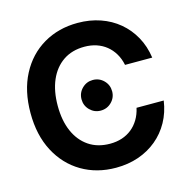

<svg xmlns="http://www.w3.org/2000/svg" viewBox="-109 -845 945 962"><g transform="rotate(-15 363.0 -363.5)"><path d="M377 11.7Q277.3 11.7 199.5 -34.2Q121.6 -80.1 77.1 -164.6Q32.7 -249 32.7 -363.3Q32.7 -478.5 76.9 -563Q121.1 -647.5 199.2 -693.4Q277.3 -739.3 377 -739.3Q439.9 -739.3 493.9 -720.7Q547.9 -702.1 589.6 -667.2Q631.3 -632.3 658.2 -583.7Q685.1 -535.2 693.8 -474.6H552.7Q545.9 -507.8 530.3 -533.9Q514.6 -560.1 492.2 -578.1Q469.7 -596.2 441.2 -605.7Q412.6 -615.2 378.9 -615.2Q314.5 -615.2 268.6 -584Q222.7 -552.7 198.2 -496.3Q173.8 -439.9 173.8 -363.3Q173.8 -287.1 198.2 -231Q222.7 -174.8 268.6 -143.6Q314.5 -112.3 378.9 -112.3Q412.6 -112.3 440.9 -121.6Q469.2 -130.9 491.7 -148.9Q514.2 -167 529.8 -192.9Q545.4 -218.8 552.7 -252H693.8Q685.1 -191.9 658.2 -143.3Q631.3 -94.7 589.4 -60.1Q547.4 -25.4 493.7 -6.8Q439.9 11.7 377 11.7ZM376.5 -284.7Q343.8 -284.7 320.6 -307.9Q297.4 -331.1 297.4 -363.8Q297.4 -397 320.6 -420.2Q343.8 -443.4 376.5 -443.4Q409.7 -443.4 432.9 -420.2Q456.1 -397 456.1 -363.8Q456.1 -331.1 432.9 -307.9Q409.7 -284.7 376.5 -284.7Z"/></g></svg>

Font: Inter Cardless Display
Style: Bold
Weight: 700
Designer: Rasmus Andersson
Foundry: rsms
Version: Version 4.001;git-9221beed3